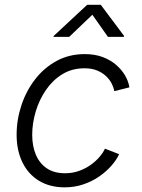

<svg xmlns="http://www.w3.org/2000/svg" viewBox="-20 -782 600 812"><path d="M253.4 10.3Q190.9 10.3 145.3 -17.3Q99.6 -44.9 75 -95.2Q50.3 -145.5 50.3 -211.9Q50.3 -275.9 70.6 -336.9Q90.8 -397.9 128.7 -446.8Q166.5 -495.6 219.5 -524.4Q272.5 -553.2 338.4 -553.2Q380.9 -553.2 414.1 -540.8Q447.3 -528.3 471.2 -507.6Q495.1 -486.8 509.3 -462.2Q523.4 -437.5 527.3 -412.6L463.4 -396.5Q460.9 -411.6 452.4 -428.5Q443.8 -445.3 428.5 -460Q413.1 -474.6 390.6 -483.9Q368.2 -493.2 337.4 -493.2Q284.7 -493.2 243.9 -468.3Q203.1 -443.4 174.6 -401.9Q146 -360.4 131.1 -310.5Q116.2 -260.7 116.2 -211.4Q116.2 -164.6 131.6 -127.9Q147 -91.3 177.7 -70.3Q208.5 -49.3 254.9 -49.3Q287.6 -49.3 315.4 -59.6Q343.3 -69.8 365 -85.7Q386.7 -101.6 401.9 -119.6Q417 -137.7 423.8 -153.3L483.9 -129.9Q472.2 -105 450.2 -80.1Q428.2 -55.2 398.2 -34.7Q368.2 -14.2 331.5 -2Q294.9 10.3 253.4 10.3ZM272.5 -626H206.1L207 -629.9L348.6 -761.7H406.2L504.9 -629.9L503.9 -626H436.5L370.6 -719.7Z"/></svg>

Font: Inter Light
Style: Italic
Weight: 300
Italic angle: -9.3988°
Designer: Rasmus Andersson
Foundry: rsms
Version: Version 4.001;git-66647c0bb